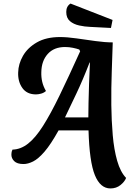

<svg xmlns="http://www.w3.org/2000/svg" viewBox="-20 -898 762 1078"><path d="M600 160Q543 160 512.5 85Q482 10 477 -166H309Q265 -87 230 -46.5Q195 -6 166 8.5Q137 23 112 23Q76 23 59.5 6.5Q43 -10 44 -32Q44 -46 50 -58Q96 -59 137.5 -91.5Q179 -124 221.5 -191Q264 -258 314.5 -362Q365 -466 430 -610L425 -620Q411 -625 389.5 -629.5Q368 -634 345 -634Q283 -634 248 -595Q213 -556 212 -493Q211 -465 217 -439Q223 -413 238 -387Q227 -377 211.5 -372.5Q196 -368 182 -368Q131 -368 105.5 -404Q80 -440 82 -491Q83 -539 109 -584.5Q135 -630 187 -660Q239 -690 317 -690Q357 -690 409.5 -682.5Q462 -675 516 -667.5Q570 -660 613 -660Q611 -590 607.5 -497Q604 -404 605 -308Q606 -220 613 -139Q620 -58 638 5Q656 68 688 101Q680 122 656.5 141Q633 160 600 160ZM345 -239H476Q476 -271 477 -320Q478 -369 480 -427.5Q482 -486 485 -547H483Q446 -451 409 -373Q372 -295 345 -239ZM603 -741 487 -747Q456 -748 424.5 -755Q393 -762 372.5 -779.5Q352 -797 352 -831Q352 -863 376 -878L612 -786Z"/></svg>

Font: Sansita Swashed Medium
Style: Regular
Weight: 500
Designer: Pablo Cosgaya
Foundry: Omnibus-Type
Version: Version 1.003; ttfautohint (v1.8.3)